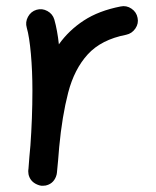

<svg xmlns="http://www.w3.org/2000/svg" viewBox="-20 -550 501 616"><path d="M112.3 45.9Q105.5 44.9 99.1 42Q76.2 32.2 71.3 8.3Q71.3 7.8 71.3 7.3Q71.3 6.8 71.3 6.3Q70.3 1 70.8 -4.9Q70.8 -6.3 71.3 -7.8Q72.8 -26.9 74.2 -45.9Q75.7 -64.9 77.6 -83.5Q80.6 -125 82.3 -170.2Q84 -215.3 84 -259.8Q84 -322.3 79.1 -377.2Q74.2 -432.1 65.9 -460.9Q60.5 -479 69.8 -496.1Q79.1 -513.2 97.2 -518.6Q115.2 -523.9 132.1 -514.6Q148.9 -505.4 154.3 -487.3Q159.2 -470.2 162.8 -450.2Q166.5 -430.2 168.9 -407.7Q200.7 -452.6 248.8 -484.1Q296.9 -515.6 367.2 -529.3Q385.7 -533.2 401.9 -522.2Q418 -511.2 421.4 -492.7Q425.3 -474.6 414.3 -458.5Q403.3 -442.4 384.8 -438.5Q304.7 -422.9 261.5 -375.5Q218.3 -328.1 198.7 -252.7Q179.2 -177.2 169.9 -78.1Q166.5 -33.2 162.6 4.4Q162.1 10.3 159.7 16.1Q159.7 16.1 159.7 16.6Q159.2 17.1 159.2 17.6Q149.9 40.5 125.5 45.4Q124.5 45.4 124 45.4Q124 45.4 123.5 45.4Q118.2 46.4 112.3 45.9Z"/></svg>

Font: Mikhak-DS1-FD Medium
Style: Regular
Weight: 500
Designer: Amin Abedi
Version: Version 3.2